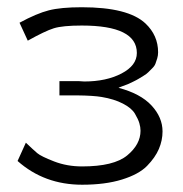

<svg xmlns="http://www.w3.org/2000/svg" viewBox="-20 -505 507 533"><path d="M28.8 -58.1 51.8 -108.9Q72.8 -88.9 83.5 -79.8Q94.2 -70.8 130.1 -56.9Q166 -43 208 -43Q295.9 -43 333 -73.5Q370.1 -104 370.1 -142.1Q370.1 -151.9 366.9 -162.8Q363.8 -173.8 354.5 -189.5Q345.2 -205.1 321 -217.5Q296.9 -230 262.2 -235.8Q239.3 -239.7 193.8 -240.2H145V-279.8H198.2Q200.2 -279.8 206.1 -279.3Q211.9 -278.8 213.9 -278.8Q274.9 -278.8 317.4 -301Q359.9 -323.2 359.9 -357.9Q359.9 -434.1 207 -434.1Q153.8 -434.1 129.4 -426.5Q105 -418.9 57.1 -392.1L34.2 -441.9Q82 -467.8 115.5 -476.3Q148.9 -484.9 207 -484.9Q335.9 -484.9 383.8 -439.9Q418.9 -406.7 418.9 -359.9Q418.9 -351.1 416.5 -343Q414.1 -335 411.6 -328.4Q409.2 -321.8 402.6 -315.4Q396 -309.1 391.6 -304.4Q387.2 -299.8 378.2 -294.4Q369.1 -289.1 364.5 -286.1Q359.9 -283.2 349.4 -278.1Q338.9 -272.9 335.4 -271.5Q332 -270 321 -266.1Q310.1 -262.2 309.1 -261.2Q370.1 -245.1 400.6 -212.2Q431.2 -179.2 431.2 -140.1Q431.2 -115.2 421.1 -91.6Q411.1 -67.9 388.2 -44.4Q365.2 -21 318.6 -6.6Q272 7.8 208 7.8Q103 7.8 28.8 -58.1Z"/></svg>

Font: CMU Bright
Style: Roman
Weight: 500
Version: Version 0.7.0